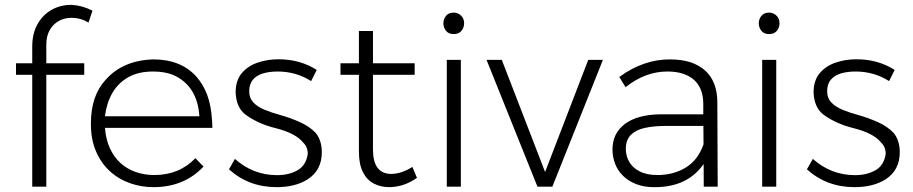

<svg xmlns="http://www.w3.org/2000/svg" viewBox="-20 -770 3766 792"><path d="M171 0H113V-461.5H46V-509H113V-578.5Q113 -631 134.2 -669.5Q155.5 -708 192 -729Q228.5 -750 274.5 -750Q320 -747.5 361.5 -726L345 -677Q312.5 -696.5 275 -696.5Q247.5 -696.5 224 -684.2Q200.5 -672 185.8 -647.2Q171 -622.5 171 -584.5V-509H327.5V-461.5H171Z M612.5 2Q562.5 2 515.8 -14.5Q469 -31 433 -64Q397 -97 376 -145.8Q355 -194.5 355 -257V-261.5Q355 -375 415.5 -440.5Q486 -521 612 -525Q726 -525 789.5 -454.5Q847.5 -389.5 854 -280.5Q856 -261.5 856 -242.5H413Q416.5 -195.5 433.2 -158.8Q450 -122 477 -97.5Q504 -73 539.8 -60.5Q575.5 -48 616.5 -48Q719.5 -48 786 -117.5L819.5 -83Q740 2 612.5 2ZM802.5 -290.5Q794 -416.5 695 -460.5Q660 -475 612 -475Q550.5 -475 508.8 -451.2Q467 -427.5 443.2 -386Q419.5 -344.5 413 -290.5Z M1121 2Q1006 2 924.5 -71.5L949 -114.5Q1024.5 -47.5 1123 -47.5Q1171.5 -47.5 1207 -67.5Q1242.5 -87.5 1249.5 -135Q1249.5 -164.5 1229.5 -183Q1199.5 -220.5 1116.5 -241.5Q1047 -258.5 995 -295.5Q954.5 -324.5 952 -389Q952 -438 977.2 -468Q1002.5 -498 1043 -511.8Q1083.5 -525.5 1128.5 -525.5Q1218 -525.5 1286.5 -481.5L1263.5 -435.5Q1201 -475 1125.5 -475Q1091 -475 1064.5 -467Q1038 -459 1023 -441Q1008 -423 1008 -393.5Q1008 -365.5 1025 -347.5Q1042 -329.5 1071.5 -317.2Q1101 -305 1139.5 -294.5Q1177.5 -284 1217.2 -266.2Q1257 -248.5 1282.5 -221.5Q1307.5 -190.5 1307.5 -142Q1307.5 -68 1249.5 -30.5Q1198.5 2 1121 2Z M1586.5 2Q1550 2 1521.5 -13Q1493 -28 1476.8 -60.5Q1460.5 -93 1460.5 -144.5V-461.5H1384.5V-509H1460.5V-642H1518.5V-509H1690.5V-461.5H1518.5V-153.5Q1518.5 -53.5 1593 -52.5Q1636.5 -53 1681 -81.5L1700 -36.5Q1647.5 1 1586.5 2Z M1851.5 -629.5Q1830 -629.5 1819.5 -643.2Q1809 -657 1809 -673.5Q1809 -691.5 1820 -704.8Q1831 -718 1851.5 -718Q1868.5 -718 1881.5 -706Q1894.5 -694 1894.5 -673.5Q1894.5 -657 1883.8 -643.2Q1873 -629.5 1851.5 -629.5ZM1881 0H1823V-523H1881Z M2258.5 0H2197L1987 -523H2050L2228.5 -60.5L2406.5 -523H2467Z M2681.5 2H2677Q2635.5 2 2603.5 -10.8Q2571.5 -23.5 2549.8 -45Q2528 -66.5 2517.2 -94.8Q2506.5 -123 2506.5 -153.5Q2506.5 -219.5 2556.8 -258Q2607 -296.5 2701.5 -298.5H2881V-341.5Q2881 -371 2872.5 -395.5Q2864 -420 2845.8 -437.8Q2827.5 -455.5 2799.5 -465.2Q2771.5 -475 2732.5 -475Q2642 -475 2560.5 -410.5L2534.5 -452.5Q2634 -525 2742.5 -525Q2793.5 -525 2830.5 -512.5Q2939 -474 2939 -347L2940.5 0H2883L2882.5 -93.5Q2816 2 2681.5 2ZM2692 -48Q2757.5 -48 2808.2 -78.5Q2859 -109 2882 -174.5L2881.5 -250.5H2724Q2676 -250.5 2639.2 -242.2Q2602.5 -234 2582 -213.2Q2561.5 -192.5 2561.5 -155.5Q2561.5 -127 2575.5 -102.5Q2589.5 -78 2618.5 -63Q2647.5 -48 2692 -48Z M3152.5 -629.5Q3131 -629.5 3120.5 -643.2Q3110 -657 3110 -673.5Q3110 -691.5 3121 -704.8Q3132 -718 3152.5 -718Q3169.5 -718 3182.5 -706Q3195.5 -694 3195.5 -673.5Q3195.5 -657 3184.8 -643.2Q3174 -629.5 3152.5 -629.5ZM3182 0H3124V-523H3182Z M3505 2Q3390 2 3308.5 -71.5L3333 -114.5Q3408.5 -47.5 3507 -47.5Q3555.5 -47.5 3591 -67.5Q3626.5 -87.5 3633.5 -135Q3633.5 -164.5 3613.5 -183Q3583.5 -220.5 3500.5 -241.5Q3431 -258.5 3379 -295.5Q3338.5 -324.5 3336 -389Q3336 -438 3361.2 -468Q3386.5 -498 3427 -511.8Q3467.5 -525.5 3512.5 -525.5Q3602 -525.5 3670.5 -481.5L3647.5 -435.5Q3585 -475 3509.5 -475Q3475 -475 3448.5 -467Q3422 -459 3407 -441Q3392 -423 3392 -393.5Q3392 -365.5 3409 -347.5Q3426 -329.5 3455.5 -317.2Q3485 -305 3523.5 -294.5Q3561.5 -284 3601.2 -266.2Q3641 -248.5 3666.5 -221.5Q3691.5 -190.5 3691.5 -142Q3691.5 -68 3633.5 -30.5Q3582.5 2 3505 2Z"/></svg>

Font: Argentum Novus Light
Style: Regular
Weight: 300
Designer: Julieta Ulanovsky (font) & Cristiano Sobral (main changes)
Foundry: Julieta Ulanovsky (font) & Cristiano Sobral (main changes)
Version: Version 3.00;November 27, 2020;FontCreator 13.0.0.2655 64-bi